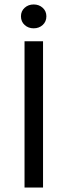

<svg xmlns="http://www.w3.org/2000/svg" viewBox="-20 -841 303 861"><path d="M90 0V-656H173V0ZM74 -768Q74 -791 90.5 -806Q107 -821 131 -821Q155 -821 171.5 -806Q188 -791 188 -768Q188 -744 171.5 -729Q155 -714 131 -714Q107 -714 90.5 -729Q74 -744 74 -768Z"/></svg>

Font: Toshiba Sans
Style: Regular
Weight: 400
Designer: Paul D. Hunt
Foundry: Toshiba Corporation
Version: Version 2.020;PS 2.0;hotconv 1.0.86;makeotf.lib2.5.63406